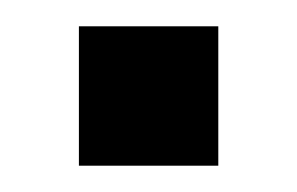

<svg xmlns="http://www.w3.org/2000/svg" viewBox="-20 -126 226 146"><path d="M40 0V-106H146V0Z"/></svg>

Font: Bebas Neue Bold
Style: Regular
Weight: 700
Designer: Ryoichi Tsunekawa
Foundry: Ryoichi Tsunekawa
Version: Version 1.300